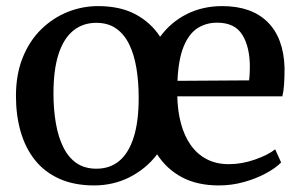

<svg xmlns="http://www.w3.org/2000/svg" viewBox="-20 -582 959 614"><path d="M281.5 11Q217 11 169.5 -10.5Q122 -32 91.5 -70.5Q61 -109 46 -161.2Q31 -213.5 31 -274.5Q31 -344.5 52.8 -398.2Q74.5 -452 112 -488.5Q149.5 -525 196.5 -543.8Q243.5 -562.5 293.5 -562.5Q364.5 -562.5 413.8 -536Q463 -509.5 492 -464.5Q526.5 -511.5 577.5 -537Q628.5 -562.5 690.5 -562.5Q784 -562.5 835.5 -511.8Q887 -461 890 -365.5Q890 -335 888.5 -312.8Q887 -290.5 883 -274H547Q548 -226.5 558.8 -186.8Q569.5 -147 590 -118Q610.5 -89 641 -73Q671.5 -57 712 -57Q753.5 -57 795.5 -71.8Q837.5 -86.5 860 -104.5L879 -62.5Q861.5 -44.5 830 -27.5Q798.5 -10.5 759.8 0.2Q721 11 680 11Q611 11 561.8 -15.2Q512.5 -41.5 482.5 -88.5Q464 -64 441 -45.5Q418 -27 392.2 -14.2Q366.5 -1.5 338.2 4.8Q310 11 281.5 11ZM151 -283Q151 -231 158.8 -187Q166.5 -143 182.8 -110.5Q199 -78 225 -60.2Q251 -42.5 288.5 -42.5Q331.5 -42.5 361.5 -67.5Q391.5 -92.5 407.5 -142.8Q423.5 -193 423.5 -269Q423.5 -320.5 416.2 -364.2Q409 -408 393 -440.5Q377 -473 351.2 -491Q325.5 -509 288 -509Q245 -509 214.2 -484Q183.5 -459 167.2 -409Q151 -359 151 -283ZM547.5 -323.5 776.5 -325Q778 -335.5 778.5 -348.8Q779 -362 779 -368.5Q779 -431.5 755 -470.5Q731 -509.5 674.5 -509.5Q639 -509.5 611.5 -491.8Q584 -474 567.2 -433Q550.5 -392 547.5 -323.5Z"/></svg>

Font: Merriweather 36pt Medium
Style: Regular
Weight: 500
Version: Version 2.100